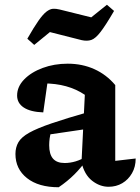

<svg xmlns="http://www.w3.org/2000/svg" viewBox="-20 -777 591 808"><path d="M437 9Q400 9 367.5 -16.5Q335 -42 323 -94L337 -378Q266 -426 163 -426Q147 -426 131.5 -424.5Q116 -423 101 -420L184 -459L162 -304Q108 -306 80 -324.5Q52 -343 52 -375Q52 -412 81.5 -442.5Q111 -473 159.5 -491Q208 -509 265 -509Q326 -509 377 -486Q428 -463 465 -419V-100L551 -110Q551 -75 535.5 -48Q520 -21 494.5 -6Q469 9 437 9ZM227 11Q142 11 93.5 -27.5Q45 -66 45 -129Q45 -157 57.5 -178.5Q70 -200 103 -218.5Q136 -237 197.5 -258Q259 -279 357 -307V-236L153 -206L196 -225Q191 -210 189 -195Q187 -180 187 -166Q187 -128 203 -109.5Q219 -91 252 -91Q275 -91 298.5 -98Q322 -105 348 -121V-109Q323 -73 293.5 -43.5Q264 -14 227 11ZM124 -588 95 -614Q123 -663 142 -690Q161 -717 175.5 -728Q190 -739 202.5 -740Q215 -741 231 -737L364 -704L430 -757L460 -731Q425 -671 403.5 -643Q382 -615 364.5 -609Q347 -603 324 -608L190 -642Z"/></svg>

Font: Piazzolla Thin ExtraBold
Style: Regular
Weight: 800
Version: Version 2.005